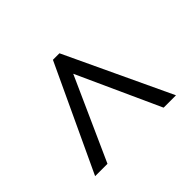

<svg xmlns="http://www.w3.org/2000/svg" viewBox="-105 -874 769 769"><g transform="rotate(-45 279.5 -489.5)"><path d="M50 -265H120L278 -617L438 -265H508L297 -714H260Z"/></g></svg>

Font: Noto Serif Thai Medium
Style: Regular
Weight: 500
Designer: Monotype Design Team
Foundry: Monotype Imaging Inc.
Version: Version 1.901;PS 001.901;hotconv 1.0.88;makeotf.lib2.5.64775